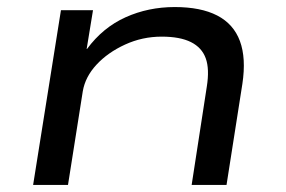

<svg xmlns="http://www.w3.org/2000/svg" viewBox="-20 -525 812 545"><path d="M74 0 153 -496H244L226 -386H227Q272 -447 336.5 -476Q401 -505 476 -505Q550 -505 596.5 -481Q643 -457 661 -408.5Q679 -360 668 -287L623 0H524L567 -279Q575 -329 564 -359.5Q553 -390 522 -405.5Q491 -421 439 -421Q384 -421 335 -398.5Q286 -376 254 -341.5Q222 -307 215 -266L173 0Z"/></svg>

Font: Nunito Sans 7pt Expanded
Style: Italic
Weight: 400
Width: 7
Italic angle: -9°
Designer: Vernon Adams
Foundry: Vernon Adams
Version: Version 3.101;gftools[0.9.27]